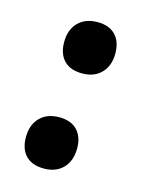

<svg xmlns="http://www.w3.org/2000/svg" viewBox="-73 -443 375 498"><g transform="rotate(15 115.0 -194.5)"><path d="M129 -396Q160 -396 177 -378.5Q194 -361 194 -329Q194 -296 175 -276.5Q156 -257 124 -257Q92 -257 75 -274.5Q58 -292 58 -324Q58 -357 77 -376.5Q96 -396 129 -396ZM97 -132Q128 -132 145 -114.5Q162 -97 162 -66Q162 -32 143 -12.5Q124 7 92 7Q60 7 43 -10.5Q26 -28 26 -60Q26 -93 45 -112.5Q64 -132 97 -132Z"/></g></svg>

Font: Alegreya Sans SC
Style: Bold Italic
Weight: 700
Italic angle: -7°
Designer: Juan Pablo del Peral
Foundry: Huerta Tipografica
Version: Version 2.007